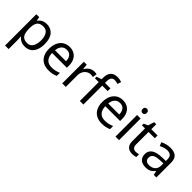

<svg xmlns="http://www.w3.org/2000/svg" viewBox="155 -1947 3369 3369"><g transform="rotate(45 1840.0 -262.5)"><path d="M340 -546Q439 -546 499.5 -477Q560 -408 560 -269Q560 -178 532.5 -115.5Q505 -53 455.5 -21.5Q406 10 339 10Q298 10 266 -1Q234 -12 211.5 -29.5Q189 -47 173 -68H167Q169 -51 171 -25Q173 1 173 20V240H85V-536H157L169 -463H173Q189 -486 211.5 -505Q234 -524 265.5 -535Q297 -546 340 -546ZM324 -472Q270 -472 237 -451.5Q204 -431 189 -390Q174 -349 173 -286V-269Q173 -203 187 -157Q201 -111 234.5 -87Q268 -63 326 -63Q375 -63 406.5 -90Q438 -117 453.5 -163.5Q469 -210 469 -270Q469 -362 433.5 -417Q398 -472 324 -472Z M907 -546Q976 -546 1025.5 -516Q1075 -486 1101.5 -431.5Q1128 -377 1128 -304V-251H761Q763 -160 807.5 -112.5Q852 -65 932 -65Q983 -65 1022.5 -74.5Q1062 -84 1104 -102V-25Q1063 -7 1023 1.5Q983 10 928 10Q852 10 793.5 -21Q735 -52 702.5 -113.5Q670 -175 670 -264Q670 -352 699.5 -415Q729 -478 782.5 -512Q836 -546 907 -546ZM906 -474Q843 -474 806.5 -433.5Q770 -393 763 -321H1036Q1036 -367 1022 -401Q1008 -435 979.5 -454.5Q951 -474 906 -474Z M1514 -546Q1529 -546 1546.5 -544.5Q1564 -543 1577 -540L1566 -459Q1553 -462 1537.5 -464Q1522 -466 1508 -466Q1477 -466 1449 -453Q1421 -440 1399 -416.5Q1377 -393 1364.5 -360Q1352 -327 1352 -286V0H1264V-536H1336L1346 -438H1350Q1367 -468 1391 -492.5Q1415 -517 1446 -531.5Q1477 -546 1514 -546Z M1924 -468H1789V0H1701V-468H1607V-509L1701 -539V-570Q1701 -639 1721.5 -682Q1742 -725 1781 -745Q1820 -765 1875 -765Q1907 -765 1933.5 -759.5Q1960 -754 1979 -747L1956 -678Q1940 -683 1919 -688Q1898 -693 1876 -693Q1832 -693 1810.5 -663.5Q1789 -634 1789 -571V-536H1924Z M2228 -546Q2297 -546 2346.5 -516Q2396 -486 2422.5 -431.5Q2449 -377 2449 -304V-251H2082Q2084 -160 2128.5 -112.5Q2173 -65 2253 -65Q2304 -65 2343.5 -74.5Q2383 -84 2425 -102V-25Q2384 -7 2344 1.5Q2304 10 2249 10Q2173 10 2114.5 -21Q2056 -52 2023.5 -113.5Q1991 -175 1991 -264Q1991 -352 2020.5 -415Q2050 -478 2103.5 -512Q2157 -546 2228 -546ZM2227 -474Q2164 -474 2127.5 -433.5Q2091 -393 2084 -321H2357Q2357 -367 2343 -401Q2329 -435 2300.5 -454.5Q2272 -474 2227 -474Z M2673 -536V0H2585V-536ZM2630 -737Q2650 -737 2665.5 -723.5Q2681 -710 2681 -681Q2681 -653 2665.5 -639Q2650 -625 2630 -625Q2608 -625 2593 -639Q2578 -653 2578 -681Q2578 -710 2593 -723.5Q2608 -737 2630 -737Z M3022 -62Q3042 -62 3063 -65.5Q3084 -69 3097 -73V-6Q3083 1 3057 5.5Q3031 10 3007 10Q2965 10 2929.5 -4.5Q2894 -19 2872 -55Q2850 -91 2850 -156V-468H2774V-510L2851 -545L2886 -659H2938V-536H3093V-468H2938V-158Q2938 -109 2961.5 -85.5Q2985 -62 3022 -62Z M3407 -545Q3505 -545 3552 -502Q3599 -459 3599 -365V0H3535L3518 -76H3514Q3491 -47 3466.5 -27.5Q3442 -8 3410.5 1Q3379 10 3334 10Q3286 10 3247.5 -7Q3209 -24 3187 -59.5Q3165 -95 3165 -149Q3165 -229 3228 -272.5Q3291 -316 3422 -320L3513 -323V-355Q3513 -422 3484 -448Q3455 -474 3402 -474Q3360 -474 3322 -461.5Q3284 -449 3251 -433L3224 -499Q3259 -518 3307 -531.5Q3355 -545 3407 -545ZM3433 -259Q3333 -255 3294.5 -227Q3256 -199 3256 -148Q3256 -103 3283.5 -82Q3311 -61 3354 -61Q3422 -61 3467 -98.5Q3512 -136 3512 -214V-262Z"/></g></svg>

Font: Noto Sans Hebrew
Style: Regular
Weight: 400
Designer: Monotype Design Team
Foundry: Monotype Imaging Inc.
Version: Version 2.003;January 10, 2023;FontCreator 14.0.0.2877 64-bi